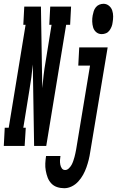

<svg xmlns="http://www.w3.org/2000/svg" viewBox="-75 -770 617 1013"><path d="M-55 0 -50 -96H-29L60 -639H48L53 -735H141L148 -305Q151 -338 155 -372.5Q159 -407 165 -441L197 -639H185L190 -735H300L295 -639H274L169 0H105L98 -430Q95 -397 90.5 -362.5Q86 -328 80 -294L48 -96H61L55 0ZM462 -590Q445 -590 433 -600Q421 -610 416.5 -625Q412 -640 411.5 -656.5Q411 -673 414 -689Q416 -700 419.5 -711Q423 -722 430.5 -731.5Q438 -741 449 -745.5Q460 -750 471 -750Q487 -750 499.5 -740Q512 -730 517 -715Q522 -700 522 -683.5Q522 -667 519 -651Q518 -640 513.5 -629Q509 -618 502 -608.5Q495 -599 484 -594.5Q473 -590 462 -590ZM264 223Q244 223 226 217Q208 211 195.5 197.5Q183 184 176.5 167Q170 150 166.5 130.5Q163 111 164 92Q165 73 168 53H244Q242 64 241.5 75.5Q241 87 243 98Q245 109 251 118Q257 127 269 127Q279 127 288 118.5Q297 110 302.5 100Q308 90 311.5 79.5Q315 69 318 58.5Q321 48 323 37.5Q325 27 327 17L400 -424H338L343 -520H493L401 32Q398 53 393 73Q388 93 381 113Q374 133 363.5 152Q353 171 338 187.5Q323 204 303.5 213.5Q284 223 264 223Z"/></svg>

Font: Iosevka Curly Slab
Style: Bold Italic
Weight: 700
Italic angle: -9°
Monospace: yes
Designer: Belleve Invis
Foundry: Belleve Invis
Version: Version 22.1.2; ttfautohint (v1.8.4)